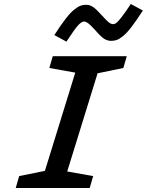

<svg xmlns="http://www.w3.org/2000/svg" viewBox="-20 -934 730 954"><path d="M689.9 -881.8Q658.2 -832.5 634 -801Q609.9 -769.5 591.6 -754.9Q573.2 -740.2 560.5 -735.6Q547.9 -731 532.2 -731Q513.2 -731 496.6 -741.9Q480 -752.9 454.1 -783.2Q429.2 -810.5 417.7 -818.8Q406.2 -827.1 397.9 -827.1Q385.7 -827.1 368.4 -808.6Q351.1 -790 310.1 -727.1L250 -759.8Q281.7 -809.1 305.9 -840.3Q330.1 -871.6 348.6 -886.2Q367.2 -900.9 379.9 -905.5Q392.6 -910.2 408.2 -910.2Q426.3 -910.2 442.6 -899.2Q459 -888.2 485.8 -857.9Q511.2 -829.6 522 -821.8Q532.7 -814 542 -814Q549.8 -814 557.6 -819.6Q565.4 -825.2 583.5 -848.1Q601.6 -871.1 629.9 -914.1ZM75.2 -59.1 203.1 -85 354 -573.2 225.1 -596.2 242.2 -654.8H609.9L592.8 -596.2L464.8 -569.8L314 -82L442.9 -59.1L425.8 0H58.1Z"/></svg>

Font: IntelOne Mono Medium
Style: Italic
Weight: 500
Italic angle: -16°
Designer: Fred Shallcrass
Foundry: Frere-Jones Type LLC
Version: Version 1.200;hotconv 1.1.0;makeotfexe 2.6.0;FJTRelease1.2